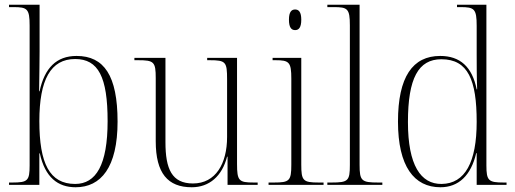

<svg xmlns="http://www.w3.org/2000/svg" viewBox="-20 -780 2173 810"><path d="M299 10C406 10 476 -74 476 -267C476 -461 419 -544 303 -544C218 -544 168 -493 147 -395H145C146 -467 147 -527 147 -563V-760H18V-750H37C95 -750 105 -743 105 -672V-82C105 -18 97 -10 33 -10H18V0H146V-133H148C170 -32 224 10 299 10ZM297 -4C189 -4 146 -91 146 -269C146 -444 194 -531 297 -531C395 -531 434 -455 434 -269C434 -84 385 -4 297 -4Z M789 10C863 10 917 -37 938 -119H940V0H1067V-10H1050C988 -10 980 -17 980 -88V-536H854V-526H864C933 -526 938 -519 938 -445V-202C938 -90 890 -6 794 -6C705 -6 678 -67 678 -180V-536H547V-526H562C630 -526 637 -519 637 -450V-184C637 -49 688 10 789 10Z M1225 -653C1240 -653 1251 -663 1251 -697C1251 -730 1240 -740 1225 -740C1210 -740 1199 -730 1199 -697C1199 -663 1210 -653 1225 -653ZM1113 0H1345V-10H1324C1258 -10 1251 -18 1251 -86V-536H1130V-526H1142C1200 -526 1209 -518 1209 -448V-85C1209 -17 1201 -10 1136 -10H1113Z M1361 0H1593V-10H1575C1505 -10 1497 -17 1497 -85V-760H1361V-750H1388C1446 -750 1456 -744 1456 -673V-84C1456 -17 1449 -10 1379 -10H1361Z M1838 10C1915 10 1967 -40 1989 -134H1991V0H2117V-10H2104C2041 -10 2032 -18 2032 -82V-760H1908V-750H1923C1981 -750 1991 -743 1991 -671V-549C1991 -518 1991 -454 1993 -403H1991C1972 -498 1921 -544 1837 -544C1721 -544 1659 -456 1659 -267C1659 -78 1727 10 1838 10ZM1843 -4C1755 -3 1701 -83 1701 -265C1701 -450 1745 -530 1842 -530C1955 -530 1991 -442 1991 -266C1991 -96 1942 -5 1843 -4Z"/></svg>

Font: Noto Serif Display SemiCondensed ExtraLight
Style: Regular
Weight: 200
Width: 4
Designer: Monotype Design Team
Foundry: Monotype Imaging Inc.
Version: Version 2.009